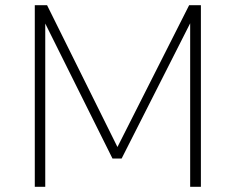

<svg xmlns="http://www.w3.org/2000/svg" viewBox="-20 -714 900 734"><path d="M113 0V-694H160L429 -152L703 -694H748V0H707V-625L445 -108H410L153 -624V0Z"/></svg>

Font: Cantarell Light
Style: Regular
Weight: 300
Designer: Dave Crossland, Nikolaus Waxweiler, Florian Fecher, Jacques Le Bailly, Eben Sorkin, Alexei Vanyashin, Alexios Zavras, Em
Version: Version 0.303